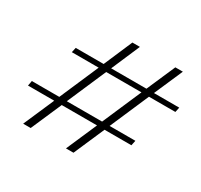

<svg xmlns="http://www.w3.org/2000/svg" viewBox="-147 -885 1133 1084"><g transform="rotate(30 419.0 -342.5)"><path d="M659 -477 549 -223H717L710 -190H535L448 10H399L486 -190H256L169 10H120L207 -190H36L42 -223H221L331 -477H156L163 -509H345L425 -695H474L394 -509H624L705 -695H754L673 -509H838L831 -477ZM610 -477H380L270 -223H500Z"/></g></svg>

Font: Trirong Light
Style: Italic
Weight: 300
Italic angle: -12°
Designer: Katatrad Team
Foundry: CadsonDemak
Version: Version 1.001